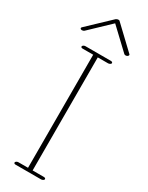

<svg xmlns="http://www.w3.org/2000/svg" viewBox="-242 -911 736 957"><g transform="rotate(30 125.5 -433.0)"><path d="M-2.9 -736.8C2 -736.8 7.3 -738.8 10.3 -741.7L123.5 -849.6L239.7 -739.7C241.7 -737.8 245.1 -736.8 248.5 -736.8C255.4 -736.8 263.7 -741.7 263.7 -747.6C263.7 -749 263.2 -750.5 262.2 -751.5L136.7 -870.6C134.8 -872.6 133.3 -873.5 129.4 -873.5C124.5 -873.5 118.7 -871.6 115.2 -868.7L-10.3 -749.5C-12.2 -747.6 -13.2 -745.6 -13.2 -743.7C-13.2 -739.3 -7.8 -736.8 -2.9 -736.8ZM209 -2C209 -5.9 204.6 -8.8 198.7 -8.8H133.8L133.3 -659.2H192.4C199.2 -659.2 209 -663.6 209 -669.9C209 -673.8 204.6 -676.8 198.7 -676.8H52.2C45.4 -676.8 36.1 -672.4 36.1 -665.5C36.1 -661.6 40 -659.2 45.9 -659.2H106.9L107.4 -8.8H52.2C45.4 -8.8 36.1 -4.4 36.1 2.4C36.1 6.3 40 8.8 45.9 8.8H192.4C199.2 8.8 209 4.4 209 -2Z"/></g></svg>

Font: WireWyrm
Style: Light
Weight: 200
Version: Version 001.000